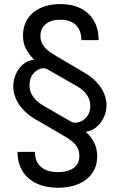

<svg xmlns="http://www.w3.org/2000/svg" viewBox="-20 -757 577 925"><path d="M259.8 147.5Q199.7 147.5 156 126.7Q112.3 106 88.4 67.1Q64.5 28.3 64.5 -25.4H148.4Q148.4 22.5 177.7 47.4Q207 72.3 259.8 72.3Q306.6 72.3 334.5 52.5Q362.3 32.7 362.3 -5.9Q362.3 -32.7 350.1 -50.8Q337.9 -68.8 320.3 -81.5Q302.7 -94.2 286.1 -103.5L148.4 -183.6Q116.2 -202.6 92.8 -227.5Q69.3 -252.4 56.6 -281.5Q43.9 -310.5 43.9 -340.8Q43.9 -369.6 55.7 -397.9Q67.4 -426.3 89.8 -446Q112.3 -465.8 143.6 -469.7V-470.2Q119.1 -495.6 105 -522Q90.8 -548.3 90.8 -585.4Q90.8 -655.8 140.1 -696.5Q189.5 -737.3 270.5 -737.3Q356.4 -737.3 405.8 -690.9Q455.1 -644.5 455.1 -563.5H372.1Q372.1 -609.9 345.7 -636Q319.3 -662.1 270.5 -662.1Q226.6 -662.1 200.7 -641.1Q174.8 -620.1 174.8 -584Q174.8 -558.6 187 -540.3Q199.2 -522 217 -509.3Q234.9 -496.6 252 -486.3L389.6 -405.3Q421.9 -386.2 445.1 -361.3Q468.3 -336.4 480.7 -308.1Q493.2 -279.8 493.2 -250Q493.2 -220.2 480.5 -192.4Q467.8 -164.6 445.6 -145.5Q423.3 -126.5 393.6 -122.1V-121.6Q419.9 -98.1 434.1 -68.8Q448.2 -39.6 448.2 -3.9Q448.2 42 425 76.2Q401.9 110.4 359.4 128.9Q316.9 147.5 259.8 147.5ZM322.3 -170.9Q337.4 -162.1 359.4 -168.2Q381.3 -174.3 398.2 -194.3Q415 -214.4 415 -246.6Q415 -266.6 407.5 -283.7Q399.9 -300.8 385.3 -315.7Q370.6 -330.6 348.6 -342.8L209 -422.9Q193.4 -432.1 172.9 -425.3Q152.3 -418.5 137.2 -398.2Q122.1 -377.9 122.1 -346.2Q122.1 -326.7 129.4 -309.3Q136.7 -292 151.9 -276.4Q167 -260.7 190.4 -247.1Z"/></svg>

Font: Inter Khmer Looped
Style: Regular
Weight: 400
Designer: Rasmus Andersson, Sovichet Tep
Foundry: Anagata Design
Version: Version 1.000